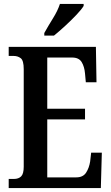

<svg xmlns="http://www.w3.org/2000/svg" viewBox="-20 -951 562 971"><path d="M24 0V-46H50Q74 -46 87 -59Q100 -72 100 -108V-601Q100 -645 85 -656.5Q70 -668 50 -668H24V-714H465L468 -535H414L410 -579Q407 -614 393 -637Q379 -660 345 -660H219V-401H410V-347H219V-54H366Q400 -54 415.5 -78Q431 -102 436 -135L441 -179H495L490 0ZM204 -784Q224 -820 248 -858.5Q272 -897 283 -931H403V-921Q393 -904 367 -876.5Q341 -849 310 -820.5Q279 -792 253 -771H204Z"/></svg>

Font: Noto Serif Khmer ExtraCondensed SemiBold
Style: Regular
Weight: 600
Width: 2
Designer: Danh Hong and the Monotype Design Team
Foundry: Monotype Imaging Inc.
Version: Version 2.004; ttfautohint (v1.8.4.7-5d5b)